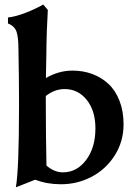

<svg xmlns="http://www.w3.org/2000/svg" viewBox="-20 -797 581 833"><path d="M294.4 -490.7Q340.3 -490.7 380.1 -476.1Q419.9 -461.4 450.4 -433.1Q481 -404.8 498.5 -359.6Q516.1 -314.5 516.1 -257.3Q516.1 -183.6 478.3 -123.5Q440.4 -63.5 378.4 -30.5Q316.4 2.4 244.1 2.4Q184.6 2.4 135.3 -16.6H131.3Q130.9 -16.6 130.1 -16.4Q129.4 -16.1 127.9 -15.6Q126.5 -15.1 125 -14.6H125.5Q117.7 -11.2 87.2 0.7Q56.6 12.7 48.8 15.6Q62.5 -62 62.5 -335.4V-361.3Q62.5 -451.2 60.1 -580.6Q60.1 -634.8 51.8 -659.2Q43.5 -683.6 14.6 -695.3V-721.2Q47.4 -724.6 90.3 -741.2Q133.3 -757.8 167.5 -777.3L187.5 -753.9Q181.6 -641.6 181.6 -604Q181.6 -588.9 181.2 -567.1Q180.7 -545.4 180.2 -513.7Q179.7 -481.9 179.2 -458.5Q234.9 -490.7 294.4 -490.7ZM178.7 -361.3Q178.7 -208 181.6 -78.6Q215.8 -49.3 252.9 -49.3Q313.5 -49.3 353.8 -103Q394 -156.7 394 -240.2Q394 -316.4 356.4 -363.5Q318.8 -410.6 260.3 -410.6Q216.3 -410.6 178.7 -380.4Z"/></svg>

Font: Flanker
Style: Bold
Weight: 700
Designer: Flanker
Foundry: Flanker
Version: Version 2.021